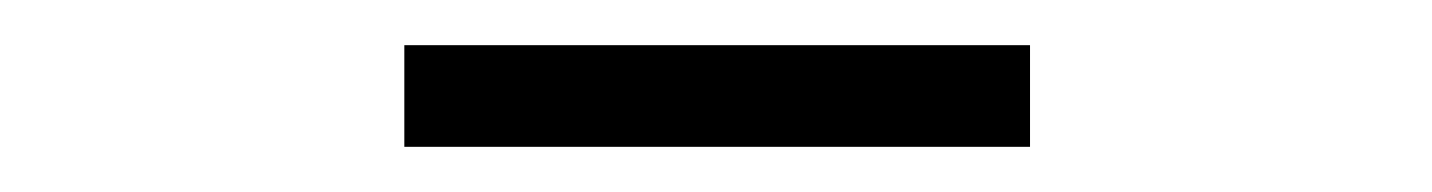

<svg xmlns="http://www.w3.org/2000/svg" viewBox="-20 -735 634 85"><path d="M159 -715H436V-670H159Z"/></svg>

Font: Kinto Sans Light
Style: Regular
Weight: 300
Designer: Authors: Ryoko NISHIZUKA  (kana & ideographs); Paul D. Hunt (Latin, Greek & Cyrillic); Wenlong ZHANG  (bopomofo); Sandol
Foundry: Adobe Systems Incorporated, ookami Inc.
Version: Version 0.001